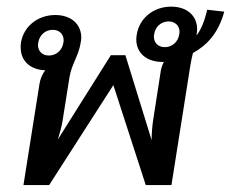

<svg xmlns="http://www.w3.org/2000/svg" viewBox="-20 -554 689 573"><path d="M436.7 -193.3C434.2 -175.8 432.5 -153.3 432.5 -135.8L354.2 -389.2H332.5H310.8L152.5 -137.5C157.5 -154.2 164.2 -175.8 166.7 -193.3L187.5 -324.2C194.2 -364.2 214.2 -385.8 220.8 -426.7C221.7 -431.7 222.5 -436.7 222.5 -441.7C222.5 -483.3 190.8 -509.2 145 -509.2C94.2 -509.2 50.8 -476.7 42.5 -426.7C41.7 -421.7 41.7 -416.7 41.7 -412.5C41.7 -371.7 70.8 -345.8 115 -344.2C106.7 -333.3 100 -319.2 97.5 -301.7L50 -1.7H126.7L318.3 -300L415 -1.7H491.7L548.3 -360C550.8 -374.2 553.3 -385.8 555.8 -395.8C596.7 -418.3 631.7 -454.2 649.2 -519.2L598.3 -525C590 -489.2 580 -465.8 566.7 -448.3C566.7 -449.2 567.5 -450.8 567.5 -451.7L566.7 -450.8V-451.7C567.5 -456.7 568.3 -461.7 568.3 -466.7C568.3 -508.3 536.7 -534.2 490.8 -534.2C440 -534.2 396.7 -501.7 388.3 -451.7C387.5 -446.7 386.7 -441.7 386.7 -436.7C386.7 -395 418.3 -369.2 464.2 -369.2H469.2C465 -361.7 461.7 -353.3 460 -343.3ZM471.7 -413.3C451.7 -413.3 439.2 -426.7 439.2 -445C439.2 -447.5 440 -449.2 440 -451.7C443.3 -474.2 460.8 -490 483.3 -490C503.3 -490 515.8 -476.7 515.8 -458.3C515.8 -455.8 515 -454.2 515 -451.7C511.7 -429.2 494.2 -413.3 471.7 -413.3ZM125.8 -388.3C105.8 -388.3 93.3 -401.7 93.3 -420C93.3 -422.5 94.2 -424.2 94.2 -426.7C97.5 -449.2 115 -465 137.5 -465C157.5 -465 170 -451.7 170 -433.3C170 -430.8 169.2 -429.2 169.2 -426.7C165.8 -404.2 148.3 -388.3 125.8 -388.3Z"/></svg>

Font: Boon Medium
Style: Italic
Weight: 500
Italic angle: -9°
Designer: Sungsit Sawaiwan
Foundry: FontUni
Version: Version 3.0